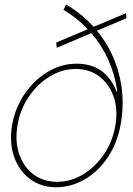

<svg xmlns="http://www.w3.org/2000/svg" viewBox="-20 -792 570 824"><path d="M522.9 -713.9 396 -660.2Q462.4 -579.6 489.7 -477.3Q517.1 -375 499.5 -267.6Q485.8 -182.6 444.6 -119.9Q403.3 -57.1 345 -22.9Q286.6 11.2 221.2 11.7Q155.8 11.2 108.6 -23.9Q61.5 -59.1 40.5 -119.4Q19.5 -179.7 31.7 -253.9Q44.4 -328.1 85.2 -388.2Q126 -448.2 184.6 -483.4Q243.2 -518.6 308.6 -518.6Q433.1 -518.6 479.5 -400.4H483.4Q462.4 -544.4 372.1 -649.9L223.6 -586.9L221.2 -609.4L356.9 -666.5Q311 -714.8 252.4 -750L263.7 -772.5Q330.6 -733.4 381.8 -676.8L520.5 -735.4ZM225.1 -11.7Q283.7 -11.7 336.7 -43.7Q389.6 -75.7 426.8 -130.9Q463.9 -186 475.1 -253.9Q486.8 -321.8 467.8 -376.5Q448.7 -431.2 406.5 -463.6Q364.3 -496.1 305.2 -496.1Q246.6 -496.1 193.4 -463.6Q140.1 -431.2 103 -376.2Q65.9 -321.3 55.2 -253.9Q43.5 -186 62.3 -130.9Q81.1 -75.7 123.5 -43.7Q166 -11.7 225.1 -11.7Z"/></svg>

Font: Inter Display Thin
Style: Italic
Weight: 100
Italic angle: -9.39999°
Designer: Rasmus Andersson
Foundry: rsms
Version: Version 4.000;git-a52131595